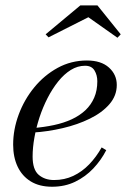

<svg xmlns="http://www.w3.org/2000/svg" viewBox="-20 -700 502 730"><path d="M178 10Q130 10 97 -10.2Q64 -30.5 47 -66.5Q30 -102.5 30 -150Q30 -207.5 51 -264.2Q72 -321 110 -367.5Q148 -414 199.2 -442Q250.5 -470 310.5 -470Q364.5 -470 394.2 -443.2Q424 -416.5 424 -377Q424 -336 396 -303.8Q368 -271.5 321.5 -248.8Q275 -226 218.5 -212.8Q162 -199.5 105 -196V-213Q148 -216.5 185.2 -224.5Q222.5 -232.5 252.8 -246.5Q283 -260.5 304.8 -281Q326.5 -301.5 338.2 -328.8Q350 -356 350 -391Q350 -414.5 339.2 -432.2Q328.5 -450 303.5 -450Q275 -450 249.2 -434Q223.5 -418 201.2 -390.2Q179 -362.5 161 -327.5Q143 -292.5 130.2 -253.8Q117.5 -215 110.8 -176.8Q104 -138.5 104 -105Q104 -55 127.2 -35.2Q150.5 -15.5 185.5 -15.5Q225 -15.5 258.5 -31.2Q292 -47 319 -75Q346 -103 366.5 -139.5L384 -129Q364.5 -91 334.8 -59.5Q305 -28 265.8 -9Q226.5 10 178 10ZM164.5 -558 153.5 -569.5 285.5 -679.5H350.5L439 -569.5L426.5 -556.5L316 -634.5Z"/></svg>

Font: Bodoni Moda 11pt
Style: Italic
Weight: 400
Italic angle: -13°
Version: Version 2.004